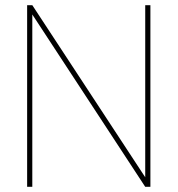

<svg xmlns="http://www.w3.org/2000/svg" viewBox="-20 -723 687 743"><path d="M542 -703H562V0H542L105 -667V0H85V-703H105L542 -37Z"/></svg>

Font: Poppins Thin
Style: Regular
Weight: 250
Designer: Ninad Kale (Devanagari), Jonny Pinhorn (Latin)
Foundry: Indian Type Foundry
Version: Version 3.200;PS 1.000;hotconv 16.6.54;makeotf.lib2.5.65590